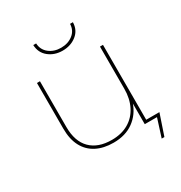

<svg xmlns="http://www.w3.org/2000/svg" viewBox="-193 -852 1042 1108"><g transform="rotate(-30 328.0 -298.0)"><path d="M562 121 603 -8 615 0H519V-18H627L580 121ZM311 3Q245 3 197.5 -21.5Q150 -46 124.5 -94Q99 -142 99 -212V-517H119V-212Q119 -116 169 -66Q219 -16 310 -16Q375 -16 422 -43.5Q469 -71 494 -121Q519 -171 519 -236V-517H539V0H519V-146L521 -143Q499 -76 445 -36.5Q391 3 311 3ZM322 -604Q268 -604 230 -634.5Q192 -665 190 -717H209Q211 -674 243.5 -648.5Q276 -623 322 -623Q369 -623 401.5 -648.5Q434 -674 435 -717H454Q453 -665 414.5 -634.5Q376 -604 322 -604Z"/></g></svg>

Font: Montserrat Alternates Thin
Style: Regular
Weight: 100
Designer: Julieta Ulanovsky
Foundry: Julieta Ulanovsky
Version: Version 9.000